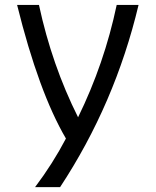

<svg xmlns="http://www.w3.org/2000/svg" viewBox="-20 -557 626 772"><path d="M48.8 -537.1Q48.8 -537.1 136.7 -537.1Q188.5 -295.9 293.9 -85.4Q399.4 -300.8 449.2 -537.1H537.1Q442.4 -139.6 221.7 195.3H121.1Q192.4 100.6 245.1 0Q135.7 -186.5 48.8 -537.1Z"/></svg>

Font: Consola Mono
Style: Book
Weight: 400
Monospace: yes
Designer: Wojciech Kalinowski "wmk69" (wmk69@o2.pl)
Foundry: Wojciech Kalinowski "wmk69" (wmk69@o2.pl)
Version: Version 2.1.0